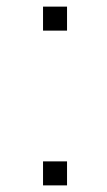

<svg xmlns="http://www.w3.org/2000/svg" viewBox="-20 -560 324 580"><path d="M110 0V-72.5H182.5V0ZM110 -467.5V-540H182.5V-467.5Z"/></svg>

Font: Vela Sans Light
Style: Regular
Weight: 300
Designer: Principal design: Mikhail Sharanda - project Manrope.
Design modification: Ravid Balaliev
Foundry: Mikhail Sharanda
Version: Version 1.001